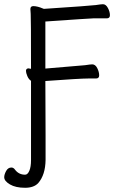

<svg xmlns="http://www.w3.org/2000/svg" viewBox="-72 -728 592 910"><path d="M144 -84V30Q143 101 109 140Q88 162 47 162Q2 162 -25 146Q-52 130 -52 112Q-52 99 -43 82.5Q-34 66 -18 66Q-8 66 -1 76Q17 100 47 100Q59 100 67 81.5Q75 63 75 31V-345Q64 -352 57.5 -367.5Q51 -383 51 -393Q52 -404 64 -404Q71 -402 75 -402Q75 -649 73.5 -662Q72 -675 72 -685Q72 -699 86 -699Q96 -699 107.5 -696Q119 -693 128 -689L136 -686Q362 -701 382 -704Q407 -708 416 -708Q430 -708 439.5 -690Q449 -672 449 -656Q449 -641 434 -641H370Q358 -641 143 -626V-403Q315 -417 331 -419Q357 -423 365 -423Q380 -423 389 -405Q398 -387 398 -371Q398 -356 383 -356H347Q307 -356 143 -344Q143 -202 144 -84Z"/></svg>

Font: Moon Stars Kai HW
Style: Regular
Weight: 400
Designer: GuiWonder
Version: Version 1.101